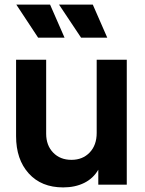

<svg xmlns="http://www.w3.org/2000/svg" viewBox="-20 -804 633 836"><path d="M50 -211V-544H181V-222Q181 -171 211.5 -139.5Q242 -108 291 -108Q340 -108 370.5 -140Q401 -172 401 -225V-544H532V0H408V-65Q386 -27 346.5 -7.5Q307 12 255 12Q160 12 105 -49Q50 -110 50 -211ZM237 -784H384L447 -640H333ZM198 -784 261 -640H146L51 -784Z"/></svg>

Font: Eudoxus Sans
Style: Bold
Weight: 700
Designer: Stijn de Vries
Foundry: tokotype
Version: Version 2.005